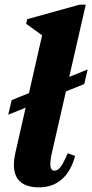

<svg xmlns="http://www.w3.org/2000/svg" viewBox="-20 -785 394 820"><path d="M146.8 15.2Q80 15.2 54.5 -22.6Q29 -60.4 46.4 -135.6L174 -696.4L194.8 -609.2L91.6 -683.4L96.4 -703.2L319.6 -765H346.2L201 -129.4Q192.8 -91.8 195.7 -73.9Q198.6 -56 212.2 -56Q226.6 -56 239 -72.4Q251.4 -88.8 269 -130.2L300.8 -119.2Q283.4 -54 244.3 -19.4Q205.2 15.2 146.8 15.2ZM15.2 -295.2 29.9 -357.6 354.4 -488.4 339.7 -426Z"/></svg>

Font: Platypi Light
Style: Italic
Weight: 300
Italic angle: -13°
Designer: David Sargent
Foundry: Bolt Cutter Type
Version: Version 1.200